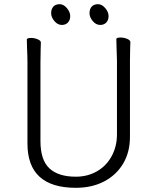

<svg xmlns="http://www.w3.org/2000/svg" viewBox="-20 -883 750 916"><path d="M407 -820Q407 -840 417.5 -851.5Q428 -863 448 -863Q466 -863 482 -844.5Q498 -826 498 -806Q498 -787 487 -775.5Q476 -764 458 -764Q438 -764 422.5 -782.5Q407 -801 407 -820ZM128 -702Q145 -702 160 -695.5Q175 -689 175 -680Q175 -662 174 -649L173 -584V-210Q173 -120 215.5 -80Q258 -40 342 -40Q398 -40 443 -66Q488 -92 513 -138.5Q538 -185 538 -242V-595L536 -658L535 -697Q535 -700 540 -702Q545 -704 555 -704Q572 -704 587 -697.5Q602 -691 602 -682Q602 -666 601 -654L600 -594V-230Q600 -157 567.5 -102.5Q535 -48 477 -17.5Q419 13 342 13Q111 13 111 -198V-586Q111 -613 109 -655L108 -695Q108 -698 113 -700Q118 -702 128 -702ZM265 -863Q283 -863 299 -844.5Q315 -826 315 -806Q315 -787 304 -775.5Q293 -764 275 -764Q255 -764 239.5 -782.5Q224 -801 224 -820Q224 -840 234.5 -851.5Q245 -863 265 -863Z"/></svg>

Font: JyunsaiKaai Light
Style: Regular
Weight: 300
Designer: Fontworks Inc.
Version: Version 0.030;April 7, 2024;FontCreator 14.0.0.2901 64-bit